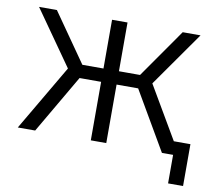

<svg xmlns="http://www.w3.org/2000/svg" viewBox="-72 -591 898 795"><g transform="rotate(10 377.0 -193.5)"><path d="M636 0 474 -278 634 -507H709L522 -241V-319L709 0ZM30 0 217 -319V-241L30 -507H105L265 -278L103 0ZM337 0V-507H402V0ZM228 -246V-302H509V-246ZM683 120V0H657V-56H746V120Z"/></g></svg>

Font: TikTok Sans Light
Style: Regular
Weight: 300
Version: Version 4.000